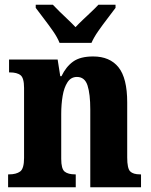

<svg xmlns="http://www.w3.org/2000/svg" viewBox="-20 -786 634 806"><path d="M14 0V-54H18Q48 -54 64.5 -66Q81 -78 81 -123V-417Q81 -459 66 -470.5Q51 -482 22 -482H18V-536H222L233 -466H238Q257 -506 287 -527.5Q317 -549 371 -549Q441 -549 477.5 -503.5Q514 -458 514 -356V-125Q514 -79 526.5 -66.5Q539 -54 568 -54H572V0H359V-327Q359 -391 347.5 -427Q336 -463 303 -463Q278 -463 263.5 -441Q249 -419 243 -383.5Q237 -348 237 -308V-119Q237 -77 251.5 -65.5Q266 -54 295 -54H298V0ZM230 -606Q221 -629 202.5 -655.5Q184 -682 164 -708Q144 -734 130 -753V-766H202Q213 -754 230 -737.5Q247 -721 265.5 -703.5Q284 -686 297 -672Q310 -686 328.5 -703.5Q347 -721 364.5 -737.5Q382 -754 393 -766H465V-753Q451 -734 431 -708Q411 -682 392.5 -655.5Q374 -629 364 -606Z"/></svg>

Font: Noto Serif Tamil Condensed ExtraBold
Style: Italic
Weight: 800
Width: 3
Italic angle: -12°
Designer: Indian Type Foundry, Tom Grace, and the Monotype Design Team
Foundry: Monotype Imaging Inc.
Version: Version 2.003; ttfautohint (v1.8.4.7-5d5b)